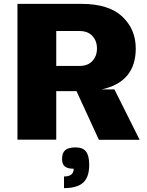

<svg xmlns="http://www.w3.org/2000/svg" viewBox="-20 -720 760 990"><path d="M375 -249V-250H270V0H70V-700H400Q541 -700 610.5 -634.5Q680 -569 680 -470Q680 -297 504 -259H570L700 1H490ZM270 -380H390Q433 -380 456.5 -405.5Q480 -431 480 -470Q480 -509 456.5 -534.5Q433 -560 390 -560H270ZM440 130Q440 193 409 221.5Q378 250 310 250V190Q360 190 360 150Q328 150 314 138Q300 126 300 100Q300 68 316.5 54Q333 40 370 40Q407 40 423.5 61.5Q440 83 440 130Z"/></svg>

Font: Fivo Sans Modern Heavy
Style: Regular
Weight: 900
Designer: Alexander Slobzheninov
Foundry: Alexander Slobzheninov
Version: 1.0